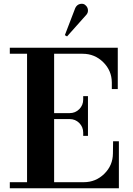

<svg xmlns="http://www.w3.org/2000/svg" viewBox="-20 -1002 709 1022"><path d="M32.2 0V-32.2H124V-715.8H32.2V-748H606.9V-527.8H575.2V-563Q574.7 -626.5 529.3 -671.1Q483.9 -715.8 419.9 -715.8H268.1V-399.9H351.1Q380.9 -399.9 401.9 -420.9Q422.9 -441.9 422.9 -472.2V-490.2H448.2V-278.8H422.9V-295.9Q422.9 -326.2 401.9 -347.2Q380.9 -368.2 351.1 -368.2H268.1V-32.2H425.8Q489.7 -32.2 535.2 -76.9Q580.6 -121.6 581.1 -185.1L582 -250H612.8V0ZM325.2 -814.9 380.9 -960Q390.1 -978 407.7 -981.2Q425.3 -984.4 435.1 -974.1Q446.3 -964.8 448 -950.4Q449.7 -936 440.9 -924.8L336.9 -808.1Z"/></svg>

Font: Fin Serif Display
Style: Italic
Weight: 400
Designer: J. Blake Harris
Version: Version 1.006;FEAKit 1.0